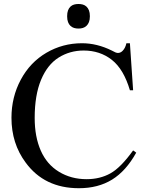

<svg xmlns="http://www.w3.org/2000/svg" viewBox="-20 -952 758 988"><path d="M648.5 -729.5 665 -487.5H648.5Q616.5 -596 555.5 -644Q494.5 -692 410.5 -692Q339.5 -692 281.8 -655.8Q224 -619.5 191.2 -541Q158.5 -462.5 158.5 -345Q158.5 -248 189.8 -177Q221 -106 283.5 -68Q346 -30 425.5 -30Q494.5 -30 548 -59.8Q601.5 -89.5 665 -178L681 -166.5Q628.5 -72 556.8 -27.8Q485 16.5 386 16.5Q208.5 16.5 112 -115.5Q39 -213.5 39 -346Q39 -452.5 87 -542Q135 -631.5 218.8 -680.5Q302.5 -729.5 402 -729.5Q479 -729.5 555 -692Q576.5 -679.5 586.5 -679.5Q600.5 -679.5 611 -690.5Q625 -704.5 630.5 -729.5ZM325.5 -868.5Q325.5 -886.5 330 -898.5Q334.5 -910.5 342.5 -918Q350.5 -925.5 361 -928.5Q371.5 -931.5 384 -931.5Q396 -931.5 406.5 -928.5Q417 -925.5 425 -918Q433 -910.5 437.8 -898.5Q442.5 -886.5 442.5 -868.5Q442.5 -850.5 437.8 -838.5Q433 -826.5 425 -819Q417 -811.5 406.5 -808.2Q396 -805 384 -805Q371.5 -805 361 -808.2Q350.5 -811.5 342.5 -819Q334.5 -826.5 330 -838.5Q325.5 -850.5 325.5 -868.5Z"/></svg>

Font: MM Phetkon
Style: Regular
Weight: 400
Designer: Khon Soe Zaw Thu
Version: Version 1.00 July 15, 2016, initial release